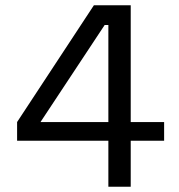

<svg xmlns="http://www.w3.org/2000/svg" viewBox="-20 -710 681 730"><path d="M45 -246 337 -690H477V-246H604V-175H477V0H392V-175H45ZM392 -246V-615H378L134 -246Z"/></svg>

Font: Mozilla Text BETA
Style: Regular
Weight: 400
Designer: Studio DRAMA
Foundry: Studio DRAMA
Version: Version 0.100